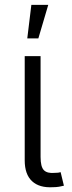

<svg xmlns="http://www.w3.org/2000/svg" viewBox="-20 -781 300 804"><path d="M202.1 2.9Q145 6.3 114.3 -22.2Q83.5 -50.8 83.5 -109.4V-545.9H149.9V-124Q149.9 -82.5 163.8 -68.4Q177.7 -54.2 209 -57.1Q219.2 -57.1 223.9 -57.9Q228.5 -58.6 233.9 -60.1L247.6 -3.4Q238.8 -1 226.8 1Q214.8 2.9 202.1 2.9ZM94.2 -620.1 111.3 -760.7H182.1L140.6 -620.1Z"/></svg>

Font: Inter Light
Style: Regular
Weight: 300
Designer: Rasmus Andersson
Foundry: rsms
Version: Version 4.000;git-a52131595